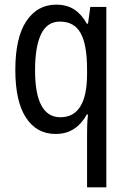

<svg xmlns="http://www.w3.org/2000/svg" viewBox="-20 -567 548 827"><path d="M355 16Q355 -1 355.5 -24.5Q356 -48 359 -74H354Q332 -34 299 -12Q266 10 219 10Q138 10 92 -60Q46 -130 46 -266Q46 -405 93.5 -476Q141 -547 222 -547Q268 -547 300 -526Q332 -505 354 -465H359L369 -537H438V240H355ZM240 -62Q354 -62 355 -246V-269Q355 -374 327.5 -424Q300 -474 238 -474Q183 -474 157 -420Q131 -366 131 -265Q131 -62 240 -62Z"/></svg>

Font: Noto Sans Lao Condensed
Style: Regular
Weight: 400
Width: 3
Designer: Monotype Design Team
Foundry: Monotype Imaging Inc.
Version: Version 2.003; ttfautohint (v1.8.4.7-5d5b)